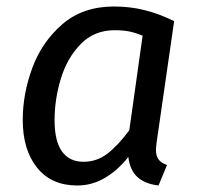

<svg xmlns="http://www.w3.org/2000/svg" viewBox="-20 -559 609 591"><path d="M516 -494 462 -120Q460 -104 460 -98Q460 -80 467.5 -69Q475 -58 494 -51L468 12Q426 7 403 -14Q380 -35 375 -76Q343 -35 303 -11.5Q263 12 218 12Q138 12 94 -43Q50 -98 50 -190Q50 -270 79.5 -350Q109 -430 172 -484.5Q235 -539 331 -539Q380 -539 424.5 -528Q469 -517 516 -494ZM148 -189Q148 -124 171 -92.5Q194 -61 237 -61Q278 -61 310.5 -86Q343 -111 378 -158L419 -449Q398 -458 378.5 -462Q359 -466 333 -466Q270 -466 228.5 -423.5Q187 -381 167.5 -317.5Q148 -254 148 -189Z"/></svg>

Font: Fira Sans
Style: Italic
Weight: 400
Italic angle: -8°
Designer: bBox Type GmbH & Carrois Corporate GbR & Edenspiekermann AG
Foundry: bBox Type GmbH & Carrois Corporate GbR & Edenspiekermann AG
Version: Version 4.301